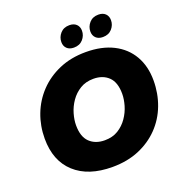

<svg xmlns="http://www.w3.org/2000/svg" viewBox="-161 -1068 1156 1219"><g transform="rotate(-20 416.5 -458.0)"><path d="M48 -304Q48 -390 77.5 -467Q107 -544 163.5 -603.5Q220 -663 300 -697.5Q380 -732 480 -732Q588 -732 665 -693Q742 -654 783 -583Q824 -512 824 -416Q824 -328 794.5 -250Q765 -172 708.5 -113.5Q652 -55 572.5 -21.5Q493 12 392 12Q230 12 139 -71Q48 -154 48 -304ZM264 -316Q264 -238 302.5 -201Q341 -164 404 -164Q457 -164 495 -187.5Q533 -211 558.5 -248Q584 -285 596 -326.5Q608 -368 608 -404Q608 -482 569.5 -519Q531 -556 468 -556Q416 -556 377.5 -532.5Q339 -509 313.5 -472Q288 -435 276 -393.5Q264 -352 264 -316ZM617 -784Q587 -784 570 -800.5Q553 -817 553 -844Q553 -877 575.5 -902.5Q598 -928 637 -928Q667 -928 684 -911.5Q701 -895 701 -868Q701 -835 678.5 -809.5Q656 -784 617 -784ZM421 -784Q391 -784 374 -800.5Q357 -817 357 -844Q357 -877 379.5 -902.5Q402 -928 441 -928Q471 -928 488 -911.5Q505 -895 505 -868Q505 -835 482.5 -809.5Q460 -784 421 -784Z"/></g></svg>

Font: Kufam Black
Style: Italic
Weight: 900
Italic angle: -11°
Designer: Artur Schmal
Foundry: Original Type
Version: Version 1.301; ttfautohint (v1.8.3)